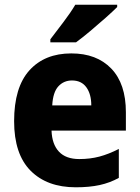

<svg xmlns="http://www.w3.org/2000/svg" viewBox="-20 -786 593 816"><path d="M283 -559Q391 -559 453 -494.5Q515 -430 515 -309V-231H199Q201 -173 230.5 -141.5Q260 -110 317 -110Q363 -110 402.5 -120.5Q442 -131 485 -153V-30Q447 -9 403.5 0.5Q360 10 302 10Q180 10 110 -60.5Q40 -131 40 -271Q40 -415 105 -487Q170 -559 283 -559ZM286 -444Q251 -444 228 -419Q205 -394 202 -338H368Q368 -386 347 -415Q326 -444 286 -444ZM478 -756Q460 -738 428.5 -710Q397 -682 363 -653.5Q329 -625 303 -606H194V-619Q219 -652 249.5 -692Q280 -732 300 -766H478Z"/></svg>

Font: Noto Sans Malayalam SemiCondensed ExtraBold
Style: Regular
Weight: 800
Width: 4
Designer: Jelle Bosma - Monotype Design Team
Foundry: Monotype Imaging Inc.
Version: Version 2.104; ttfautohint (v1.8.4.7-5d5b)